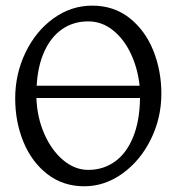

<svg xmlns="http://www.w3.org/2000/svg" viewBox="-20 -650 640 685"><path d="M34.2 -298.8Q34.2 -386.2 71 -462.6Q107.9 -539.1 170.9 -584.5Q233.9 -629.9 309.1 -629.9Q386.2 -629.9 442.1 -585.7Q498 -541.5 526.9 -469.7Q555.7 -397.9 555.7 -315.9Q555.7 -229 518.1 -152.8Q480.5 -76.7 417 -31Q353.5 14.6 280.8 14.6Q205.1 14.6 149.2 -28.6Q93.3 -71.8 63.7 -143.6Q34.2 -215.3 34.2 -298.8ZM110.8 -344.2H478Q471.7 -405.3 447 -458Q422.4 -510.7 382.8 -542.2Q343.3 -573.7 294.9 -573.7Q241.7 -573.7 201.7 -545.9Q161.6 -518.1 138.2 -466.3Q114.7 -414.6 110.8 -344.2ZM294.9 -43.9Q348.6 -43.9 389.9 -73.5Q431.2 -103 454.8 -160.6Q478.5 -218.3 479.5 -300.3H109.9Q112.3 -231 138.2 -172.1Q164.1 -113.3 205.6 -78.6Q247.1 -43.9 294.9 -43.9Z"/></svg>

Font: David Libre
Style: Regular
Weight: 400
Version: Version 1.000